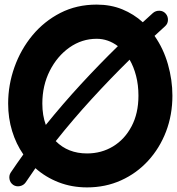

<svg xmlns="http://www.w3.org/2000/svg" viewBox="-20 -752 773 839"><path d="M38.1 56.2Q24.4 46.9 21.5 30.8Q18.6 14.6 26.9 2Q53.2 -37.1 82 -77.1Q50.3 -122.6 33 -179.2Q15.6 -235.8 15.6 -299.3Q15.6 -381.3 43.2 -458.7Q70.8 -536.1 121.8 -597.7Q172.9 -659.2 243.9 -695.6Q314.9 -731.9 402.3 -731.9Q463.9 -731.9 514.4 -711.2Q564.9 -690.4 604 -654.8Q626 -674.8 648.4 -695.3Q660.6 -705.6 677 -705.1Q693.4 -704.6 704.1 -692.4Q714.4 -680.7 713.9 -664.3Q713.4 -647.9 701.2 -637.2Q678.2 -616.2 655.3 -595.2Q694.3 -539.6 713.9 -470.9Q733.4 -402.3 733.4 -334Q733.4 -250 705.6 -177.2Q677.7 -104.5 627.4 -49.6Q577.1 5.4 509 36.1Q440.9 66.9 360.4 66.9Q293.9 66.9 236.6 44.7Q179.2 22.5 134.8 -17.1Q112.8 14.2 92.3 44.9Q83 58.1 66.9 61.3Q50.8 64.5 38.1 56.2ZM165 -299.3Q165 -247.6 180.2 -206.1Q253.9 -297.4 333.7 -384Q413.6 -470.7 495.1 -550.3Q452.6 -582.5 402.3 -582.5Q337.9 -582.5 283.9 -544.7Q230 -506.8 197.5 -442.6Q165 -378.4 165 -299.3ZM360.4 -81.5Q423.3 -81.5 474.1 -112.3Q524.9 -143.1 554.9 -200Q585 -256.8 585 -334Q585 -380.4 574.7 -420.2Q564.5 -460 546.4 -491.2Q462.4 -408.7 380.6 -319.3Q298.8 -230 223.6 -135.3Q276.9 -81.5 360.4 -81.5Z"/></svg>

Font: Mikhak ExtraBold
Style: Regular
Weight: 800
Designer: Amin Abedi
Version: Version 3.3